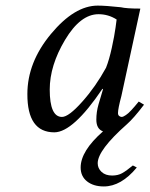

<svg xmlns="http://www.w3.org/2000/svg" viewBox="-20 -462 536 688"><path d="M333 -87.9 349.1 -142.1 347.2 -144Q242.2 11.7 174.8 12.2Q77.6 12.2 78.1 -125Q78.1 -238.8 162.6 -340.3Q247.1 -441.9 330.1 -441.9Q358.9 -441.9 413.1 -436Q433.1 -431.2 482.9 -431.2L415 -118.2Q402.8 -72.3 402.8 -57.1Q402.8 -49.3 407.5 -46.1Q412.1 -43 416 -43Q418.9 -43 422.9 -44.9L431.2 -49.8Q445.3 -58.6 477.1 -98.1L496.1 -86.9Q459 -38.1 435.1 -17.1Q330.1 75.7 330.1 123Q330.1 141.1 344 154.1Q357.9 167 381.8 167Q402.8 167 418 158.4Q433.1 149.9 456.1 130.9L470.2 138.2Q414.1 206.1 352.1 206.1Q314.9 206.1 292 188Q269 169.9 269 138.2Q269 79.1 349.1 8.8Q325.2 0 325.2 -33.2Q325.2 -61 333 -87.9ZM359.9 -219.2Q371.1 -247.1 380.6 -290.5Q390.1 -334 394 -362.8L397.9 -392.1Q368.2 -411.1 333 -411.1Q268.1 -411.1 213.1 -319.1Q158.2 -227.1 158.2 -141.1Q158.2 -43 202.1 -43Q226.1 -43 274.4 -97.2Q322.8 -151.4 359.9 -219.2Z"/></svg>

Font: Linux Biolinum O
Style: Italic
Weight: 400
Italic angle: -12°
Designer: Philipp H. Poll
Foundry: Philipp H. Poll
Version: Version 1.1.3